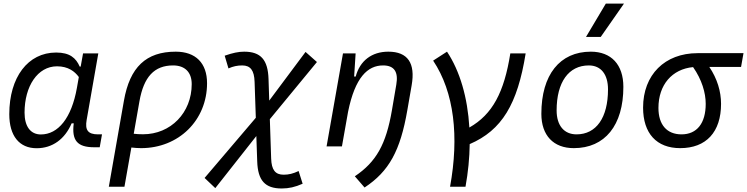

<svg xmlns="http://www.w3.org/2000/svg" viewBox="-20 -815 4160 1069"><path d="M429.2 -444.3H423.8C402.8 -492.2 368.7 -522.5 292.5 -522.5C135.7 -522.5 31.7 -385.3 31.7 -179.2C31.7 -59.1 86.9 10.3 184.1 10.3C271.5 10.3 340.8 -39.6 378.9 -128.4H390.6C378.4 -32.7 410.6 4.9 504.4 4.9H535.2L547.9 -66.9H525.9C469.2 -66.9 452.6 -91.3 462.4 -147L527.3 -517.6H442.4ZM297.4 -445.8C359.4 -445.8 396 -417.5 418.9 -386.2L408.2 -325.7C378.4 -157.7 303.7 -66.4 207.5 -66.4C150.4 -66.4 116.7 -110.4 116.7 -188C116.7 -335 189.5 -445.8 297.4 -445.8Z M958.5 -527.3C793.5 -527.3 702.6 -441.4 669.9 -253.9L585.9 224.6H672.9L711.4 6.3C729.5 8.3 747.1 9.8 765.6 9.8C975.1 9.8 1132.8 -145.5 1132.8 -351.6C1132.8 -463.9 1069.3 -527.3 958.5 -527.3ZM724.6 -70.3 756.3 -250.5C780.3 -387.7 839.4 -450.7 943.8 -450.7C1009.8 -450.7 1047.4 -412.6 1047.4 -346.7C1047.4 -187.5 930.7 -67.4 776.4 -67.4C757.3 -67.4 739.7 -68.4 724.6 -70.3Z M1178.7 232.4 1407.2 -57.6 1412.1 83.5C1415.5 189.9 1455.6 234.4 1548.3 234.4C1588.4 234.4 1623 226.6 1665 208L1642.6 137.2C1611.8 151.9 1587.4 157.7 1559.1 157.7C1512.7 157.7 1491.7 130.9 1489.7 67.4L1482.4 -151.4L1744.6 -469.7L1681.2 -525.9L1479 -254.9L1475.1 -375C1471.7 -482.4 1431.6 -527.3 1339.4 -527.3C1307.6 -527.3 1275.9 -520.5 1231 -504.9L1252 -434.1C1278.3 -445.8 1301.3 -450.7 1328.6 -450.7C1374.5 -450.7 1395.5 -423.3 1397.5 -358.9L1404.3 -159.2L1119.1 175.8Z M1798.3 0H1883.8L1918 -192.9C1957 -384.8 2027.3 -450.7 2112.8 -450.7C2175.3 -450.7 2198.7 -414.6 2186.5 -344.2L2162.1 -201.2C2129.4 -10.7 2074.7 86.4 1955.6 166.5L2009.8 229C2146 139.2 2209 24.4 2248 -202.1L2272 -340.3C2293.5 -463.4 2250.5 -527.3 2142.1 -527.3C2050.3 -527.3 1983.9 -477.1 1960.4 -388.7H1951.7L1960 -517.6H1889.6Z M2485.8 224.6H2571.8C2586.4 143.6 2594.2 64 2595.2 -12.7C2774.4 -89.8 2861.3 -234.9 2906.7 -517.6H2821.3C2787.1 -301.3 2722.2 -178.2 2593.3 -105C2583.5 -271.5 2541 -418.9 2468.8 -527.3L2391.6 -477.5C2509.3 -301.3 2536.6 -53.7 2485.8 224.6Z M3174.8 9.8C3348.1 9.8 3450.7 -117.2 3450.7 -331.5C3450.7 -455.1 3383.3 -527.3 3269.5 -527.3C3096.7 -527.3 2994.1 -398.4 2994.1 -181.2C2994.1 -61 3061.5 9.8 3174.8 9.8ZM3189.9 -66.9C3120.6 -66.9 3079.1 -116.2 3079.1 -200.2C3079.1 -357.4 3146 -450.7 3258.3 -450.7C3326.2 -450.7 3365.2 -400.9 3365.2 -317.4C3365.2 -159.7 3299.8 -66.9 3189.9 -66.9ZM3242.7 -609.4H3324.7L3454.1 -794.9H3353Z M3767.1 9.8C3912.1 9.8 3994.6 -80.1 3994.6 -236.8C3994.6 -305.7 3973.6 -376.5 3929.2 -442.4H4106L4119.6 -519H3863.8C3681.2 -519 3560.5 -398.4 3560.5 -215.8C3560.5 -72.3 3635.7 9.8 3767.1 9.8ZM3838.9 -441.4C3887.7 -371.6 3909.2 -298.3 3909.2 -236.8C3909.2 -128.9 3860.4 -66.9 3774.4 -66.9C3692.9 -66.9 3646 -120.6 3646 -213.9C3646 -342.8 3721.7 -430.2 3838.9 -441.4Z"/></svg>

Font: Cascadia Code PL SemiLight
Style: Italic
Weight: 350
Italic angle: -10°
Monospace: yes
Designer: Aaron Bell
Foundry: Saja Typeworks
Version: Version 2404.023